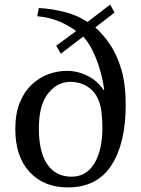

<svg xmlns="http://www.w3.org/2000/svg" viewBox="-20 -806 616 840"><path d="M277 14Q172 14 109.5 -53.5Q47 -121 47 -241Q47 -309 66.5 -357Q86 -405 119 -436Q152 -467 192 -481.5Q232 -496 272 -496Q321 -496 364.5 -473.5Q408 -451 433 -412L436 -413Q431 -452 418.5 -496.5Q406 -541 387 -580.5Q368 -620 344 -646L246 -571L226 -606L313 -670Q282 -694 239.5 -712Q197 -730 143 -735L150 -771Q205 -768 261 -754Q317 -740 363 -710L462 -786L481 -751L397 -686Q433 -654 463 -609Q493 -564 511.5 -500Q530 -436 530 -348Q530 -178 467 -82Q404 14 277 14ZM293 -33Q358 -33 393 -91.5Q428 -150 428 -247Q428 -282 424 -316.5Q420 -351 406 -379Q391 -410 359.5 -429Q328 -448 288 -448Q231 -448 190.5 -397.5Q150 -347 150 -244Q150 -141 187 -87Q224 -33 293 -33Z"/></svg>

Font: Literata 36pt
Style: Regular
Weight: 400
Designer: Latin by Veronika Burian and Jose Scaglione. Greek by Irene Vlachou. Cyrillic by Vera Evstafieva.
Foundry: TypeTogether
Version: Version 3.002